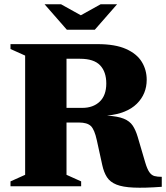

<svg xmlns="http://www.w3.org/2000/svg" viewBox="-20 -878 783 905"><path d="M29.5 -647V-670H440Q523 -670 574 -647.2Q625 -624.5 648.2 -586.5Q671.5 -548.5 671.5 -502Q671.5 -435 624.8 -388.8Q578 -342.5 484.5 -333Q535.5 -330 563.5 -318.5Q591.5 -307 605.5 -286Q619.5 -265 629 -233L664 -114Q673.5 -81.5 683.8 -66.8Q694 -52 708 -48.2Q722 -44.5 742.5 -44.5V2.5Q661.5 8.5 610 6.2Q558.5 4 528.8 -8Q499 -20 484.2 -42.8Q469.5 -65.5 462 -100L436.5 -216.5Q425.5 -267.5 408.2 -284Q391 -300.5 352 -300.5H293.5V-54L362.5 -23V0H29.5V-23L98.5 -54V-616ZM368 -369.5Q419 -369.5 450 -399Q481 -428.5 481 -484.5Q481 -539.5 451.8 -570.2Q422.5 -601 357 -601H293.5V-369.5ZM532 -858 427 -738H295L190 -858H267.5L361 -806L454.5 -858Z"/></svg>

Font: Newsreader Text ExtraBold
Style: Regular
Weight: 800
Designer: Hugues Gentile
Foundry: Production Type
Version: Version 1.001